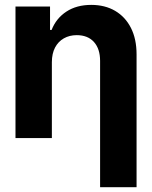

<svg xmlns="http://www.w3.org/2000/svg" viewBox="-20 -573 631 797"><path d="M195.3 -315.2V0H44.3V-545.9H187.7V-448.8H194.3Q213.1 -497 255.7 -524.9Q298.2 -552.7 358.8 -552.7Q415.7 -552.7 458 -527.9Q500.2 -503.1 523.5 -457.2Q546.9 -411.2 546.9 -347.3V204.1H395.5V-320.3Q395.5 -370.2 370.1 -398.6Q344.6 -427 298.6 -427.1Q268.5 -427.1 245 -413.8Q221.6 -400.5 208.5 -375.6Q195.5 -350.8 195.3 -315.2Z"/></svg>

Font: Inter Tight
Style: Regular
Weight: 400
Designer: Rasmus Andersson
Foundry: rsms
Version: Version 3.002